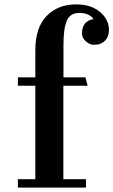

<svg xmlns="http://www.w3.org/2000/svg" viewBox="-20 -850 514 870"><path d="M351.6 -698.2Q351.6 -754.9 403.3 -763.2Q397.9 -774.9 380.1 -783.2Q362.3 -791.5 339.8 -791.5Q297.9 -791.5 282.7 -756.1Q267.6 -720.7 267.6 -647V-499.5H367.2L377 -461.4H267.1V-38.1H369.6V0H61V-38.1H140.1V-461.4H61V-499.5H140.1V-623Q140.1 -724.6 190.9 -777.3Q241.7 -830.1 326.2 -830.1Q392.1 -830.1 432.9 -795.9Q473.6 -761.7 473.6 -714.8Q473.6 -668 434.1 -651.4Q422.9 -647 404.8 -647Q386.7 -647 369.1 -662.6Q351.6 -678.2 351.6 -698.2Z"/></svg>

Font: Cantata One
Style: Regular
Weight: 400
Designer: Joana Maria Correia da Silva
Foundry: Joana Maria Correia da Silva
Version: Version 1.002